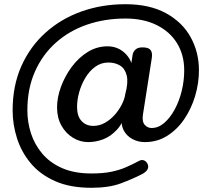

<svg xmlns="http://www.w3.org/2000/svg" viewBox="-20 -730 1007 912"><path d="M668 -55Q636 -55 609 -69.5Q582 -84 568 -110Q554 -136 559 -169L568 -222L582 -200Q565 -146 535.5 -114Q506 -82 470.5 -68.5Q435 -55 399 -55Q360 -55 326 -76Q292 -97 271.5 -134Q251 -171 251 -220Q251 -267 269.5 -317.5Q288 -368 320.5 -412Q353 -456 396.5 -483Q440 -510 491 -510Q539 -510 573.5 -477.5Q608 -445 613 -391L589 -331L610 -470Q612 -483 623 -494Q634 -505 657 -505Q686 -505 695.5 -492Q705 -479 701 -454L659 -186Q654 -152 667.5 -137Q681 -122 700 -122Q732 -122 760 -146Q788 -170 809.5 -209.5Q831 -249 843 -297.5Q855 -346 855 -396Q855 -469 821 -524.5Q787 -580 724 -611Q661 -642 576 -642Q478 -642 393.5 -613Q309 -584 245.5 -527.5Q182 -471 146 -390Q110 -309 110 -206Q110 -150 127 -97Q144 -44 180.5 -0.5Q217 43 275 68.5Q333 94 414 94Q469 94 508 86Q547 78 578 64.5Q609 51 639 35Q653 27 664.5 32Q676 37 682 51Q692 78 653 98Q610 120 554 141Q498 162 414 162Q313 162 242 130.5Q171 99 126.5 46Q82 -7 61 -72.5Q40 -138 40 -206Q40 -323 81.5 -416Q123 -509 196.5 -575Q270 -641 367 -675.5Q464 -710 576 -710Q690 -710 768 -667.5Q846 -625 885.5 -553.5Q925 -482 925 -396Q925 -335 907 -274.5Q889 -214 855.5 -164.5Q822 -115 774.5 -85Q727 -55 668 -55ZM423 -132Q452 -132 478 -146.5Q504 -161 524.5 -184Q545 -207 558.5 -233.5Q572 -260 575 -283Q590 -338 582 -371Q574 -404 550.5 -418.5Q527 -433 495 -433Q460 -433 432.5 -413Q405 -393 385.5 -360.5Q366 -328 356 -291.5Q346 -255 346 -222Q346 -178 367.5 -155Q389 -132 423 -132Z"/></svg>

Font: Quicksand SemiBold
Style: Regular
Weight: 600
Designer: Andrew Paglinawan
Foundry: Andrew Paglinawan
Version: Version 3.004